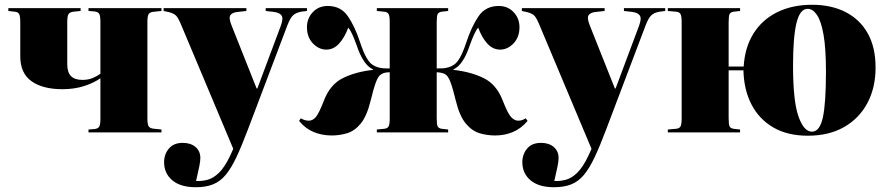

<svg xmlns="http://www.w3.org/2000/svg" viewBox="-20 -555 3723 805"><path d="M351 0V-12L377 -14Q392 -16 396.5 -25Q401 -34 401 -58V-227Q373 -207 332 -194Q291 -181 242 -181Q159 -181 112 -214.5Q65 -248 65 -319V-461Q65 -486 60.5 -495.5Q56 -505 41 -506L15 -509V-521H318V-509L288 -506Q273 -504 267.5 -496Q262 -488 262 -462V-286Q262 -252 277.5 -236Q293 -220 326 -220Q350 -220 369 -228Q388 -236 401 -246V-463Q401 -487 396.5 -496Q392 -505 377 -507L351 -509V-521H657V-509L628 -506Q610 -505 604 -497Q598 -489 598 -463V-58Q598 -33 604 -24.5Q610 -16 628 -15L657 -12V0Z M801 230Q737 230 702.5 201Q668 172 668 125Q668 92 688 68Q708 44 746 44Q780 44 800 61.5Q820 79 820 107Q820 121 815.5 143Q811 165 802 204Q827 205 851 198.5Q875 192 898.5 169Q922 146 945 98L958 69L742 -445Q729 -477 720 -487.5Q711 -498 689 -504L666 -509V-521H1013V-509L977 -505Q954 -503 946 -491.5Q938 -480 951 -448L1056 -184H1059L1157 -446Q1169 -478 1160.5 -490Q1152 -502 1129 -505L1094 -509V-521H1267V-509L1243 -506Q1221 -502 1209 -491Q1197 -480 1185 -449L1019 -11Q993 58 971 104.5Q949 151 926 178.5Q903 206 873 218Q843 230 801 230Z M1371 13Q1330 13 1295 -1.5Q1260 -16 1234 -48L1241 -59Q1258 -49 1275 -49Q1291 -49 1304 -64Q1317 -79 1338 -133Q1364 -201 1417.5 -227.5Q1471 -254 1544 -262V-264Q1503 -282 1475 -366Q1466 -391 1457.5 -410Q1449 -429 1440 -439Q1425 -398 1402 -372.5Q1379 -347 1348 -347Q1317 -347 1292 -373Q1267 -399 1267 -441Q1267 -478 1291.5 -504Q1316 -530 1354 -530Q1409 -530 1438.5 -487Q1468 -444 1490 -377Q1504 -335 1516.5 -313.5Q1529 -292 1541 -284Q1553 -276 1564 -273Q1577 -269 1589.5 -268.5Q1602 -268 1614 -268V-462Q1614 -488 1609 -496.5Q1604 -505 1590 -506L1560 -509V-521H1859V-509L1832 -506Q1819 -504 1815 -496Q1811 -488 1811 -462V-268Q1826 -268 1837 -268.5Q1848 -269 1861 -273Q1872 -276 1884 -284Q1896 -292 1908.5 -313.5Q1921 -335 1935 -377Q1957 -444 1986.5 -487Q2016 -530 2071 -530Q2109 -530 2133.5 -504Q2158 -478 2158 -441Q2158 -399 2133 -373Q2108 -347 2077 -347Q2046 -347 2023 -372.5Q2000 -398 1985 -439Q1976 -429 1967.5 -410Q1959 -391 1950 -366Q1922 -282 1881 -264V-262Q1954 -254 2008 -227.5Q2062 -201 2088 -133Q2109 -79 2123 -64Q2137 -49 2153 -49Q2169 -49 2184 -59L2192 -48Q2165 -16 2130.5 -1.5Q2096 13 2056 13Q2022 13 1990.5 3.5Q1959 -6 1933 -37Q1907 -68 1891 -133Q1879 -183 1869 -210Q1859 -237 1846 -244Q1834 -251 1811 -252V-59Q1811 -33 1815 -25Q1819 -17 1832 -15L1859 -12V0H1560V-12L1590 -15Q1604 -16 1609 -24.5Q1614 -33 1614 -59V-252Q1605 -252 1596 -250.5Q1587 -249 1579 -244Q1566 -237 1556 -210Q1546 -183 1534 -133Q1518 -68 1492.5 -37Q1467 -6 1435.5 3.5Q1404 13 1371 13Z M2303 230Q2239 230 2204.5 201Q2170 172 2170 125Q2170 92 2190 68Q2210 44 2248 44Q2282 44 2302 61.5Q2322 79 2322 107Q2322 121 2317.5 143Q2313 165 2304 204Q2329 205 2353 198.5Q2377 192 2400.5 169Q2424 146 2447 98L2460 69L2244 -445Q2231 -477 2222 -487.5Q2213 -498 2191 -504L2168 -509V-521H2515V-509L2479 -505Q2456 -503 2448 -491.5Q2440 -480 2453 -448L2558 -184H2561L2659 -446Q2671 -478 2662.5 -490Q2654 -502 2631 -505L2596 -509V-521H2769V-509L2745 -506Q2723 -502 2711 -491Q2699 -480 2687 -449L2521 -11Q2495 58 2473 104.5Q2451 151 2428 178.5Q2405 206 2375 218Q2345 230 2303 230Z M3367 14Q3282 14 3222.5 -20.5Q3163 -55 3131 -116.5Q3099 -178 3097 -260H3035V-59Q3035 -33 3039 -25Q3043 -17 3056 -15L3083 -12V0H2780V-12L2814 -15Q2828 -16 2833 -24.5Q2838 -33 2838 -59V-462Q2838 -488 2833 -496.5Q2828 -505 2814 -506L2780 -509V-521H3083V-509L3056 -506Q3043 -504 3039 -496Q3035 -488 3035 -462V-276H3098Q3103 -357 3139.5 -415Q3176 -473 3239 -504Q3302 -535 3385 -535Q3465 -535 3525 -504.5Q3585 -474 3618 -415.5Q3651 -357 3651 -272Q3651 -187 3616.5 -122.5Q3582 -58 3518.5 -22Q3455 14 3367 14ZM3384 -3Q3417 -3 3430 -62.5Q3443 -122 3443 -254Q3443 -351 3433 -408.5Q3423 -466 3405.5 -492Q3388 -518 3366 -518Q3334 -518 3319.5 -459Q3305 -400 3305 -279Q3305 -132 3327.5 -67.5Q3350 -3 3384 -3Z"/></svg>

Font: Literata 72pt ExtraBold
Style: Regular
Weight: 800
Designer: Latin by Veronika Burian and Jose Scaglione. Greek by Irene Vlachou. Cyrillic by Vera Evstafieva.
Foundry: TypeTogether
Version: Version 3.002